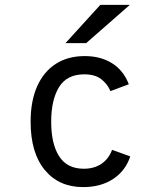

<svg xmlns="http://www.w3.org/2000/svg" viewBox="-20 -752 656 784"><path d="M319.5 12Q220.5 12 162.8 -58Q105 -128 105 -255Q105 -339 131.5 -399Q158 -459 207.5 -491Q257 -523 326 -523Q390.5 -523 437.2 -494Q484 -465 506 -408L431 -380Q418.5 -409.5 393 -429Q367.5 -448.5 324 -448.5Q253 -448.5 221 -396.2Q189 -344 189 -255Q189 -164.5 221.5 -113.8Q254 -63 322 -63Q365 -63 394.8 -83.5Q424.5 -104 437.5 -140L512 -113.5Q492.5 -54.5 442 -21.2Q391.5 12 319.5 12ZM247.5 -576 389.5 -732H510L332 -576Z"/></svg>

Font: Overpass Mono Light
Style: Regular
Weight: 400
Monospace: yes
Version: Version 4.000